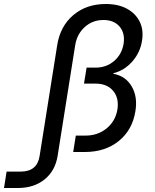

<svg xmlns="http://www.w3.org/2000/svg" viewBox="-153 -760 773 960"><path d="M-133 180 -120 98H-50Q33 98 45 20L133 -534Q148 -629 213.5 -684.5Q279 -740 376 -740Q438 -740 481.5 -716.5Q525 -693 545.5 -651.5Q566 -610 557 -556Q548 -497 508 -452Q468 -407 414 -394V-391Q475 -380 505.5 -328Q536 -276 524 -204Q509 -110 441 -55Q373 0 271 0H213L226 -82H274Q336 -82 380 -118Q424 -154 434 -212Q443 -270 412.5 -306Q382 -342 324 -342H267L280 -422H326Q379 -422 417.5 -455Q456 -488 465 -541Q473 -594 445 -627Q417 -660 364 -660Q310 -660 271 -625Q232 -590 223 -534L135 20Q123 94 70 137Q17 180 -64 180Z"/></svg>

Font: JetBrains Mono NL
Style: Italic
Weight: 400
Italic angle: -9°
Monospace: yes
Designer: Philipp Nurullin, Konstantin Bulenkov
Foundry: JetBrains
Version: Version 2.305; ttfautohint (v1.8.4.7-5d5b)